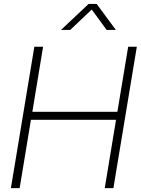

<svg xmlns="http://www.w3.org/2000/svg" viewBox="-20 -968 725 988"><path d="M36.1 0 156.7 -727.5H201.7L146.5 -392.6H584L639.6 -727.5H684.1L563.5 0H519L577.1 -351.6H139.2L81.1 0ZM341.3 -814H294.4V-814.5L436 -947.8H477.5L575.7 -814.5V-814H528.8L452.1 -918.9Z"/></svg>

Font: Inter Display ExtraLight
Style: Italic
Weight: 200
Italic angle: -9.39999°
Designer: Rasmus Andersson
Foundry: rsms
Version: Version 4.000;git-a52131595